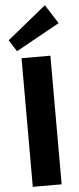

<svg xmlns="http://www.w3.org/2000/svg" viewBox="-64 -1008 426 1041"><g transform="rotate(-5 149.5 -487.5)"><path d="M228 -700V0H71V-700ZM288 -872 50 -740 10 -803 222 -975Z"/></g></svg>

Font: Pathway Extreme
Style: Bold
Weight: 700
Designer: Eduardo Rodriguez Tunni
Foundry: Eduardo Rodriguez Tunni
Version: Version 1.001;gftools[0.9.26]